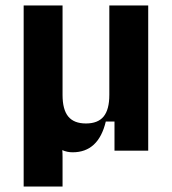

<svg xmlns="http://www.w3.org/2000/svg" viewBox="-20 -554 632 706"><path d="M67 -534H210V-205Q210 -151 231 -125.5Q252 -100 296 -100Q340 -100 361 -125.5Q382 -151 382 -205V-534H525V0H401V-107H369Q342 6 247 6Q227 6 209 -2Q210 7 210 24V132H67Z"/></svg>

Font: Mozilla Headline BETA
Style: Bold
Weight: 700
Designer: Studio DRAMA
Foundry: Studio DRAMA
Version: Version 0.100